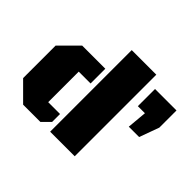

<svg xmlns="http://www.w3.org/2000/svg" viewBox="-151 -954 1192 1192"><g transform="rotate(45 445.0 -358.0)"><path d="M616.2 -716.3V0H400.4V-716.3ZM262.2 -121.1H366.2V-51.3L314.9 0H163.1L46.4 -116.7V-401.9L163.1 -518.6H366.2V-389.2H262.2ZM673.3 -647.9H861.8V-497.1L814.5 -367.2H723.6L735.4 -497.1H673.3Z"/></g></svg>

Font: Black Ops One [rus by aLiNcE]
Style: Regular
Weight: 400
Designer: James Grieshaber
Foundry: James Grieshaber
Version: Version 1.002;May 25, 2024;FontCreator 13.0.0.2680 64-bit